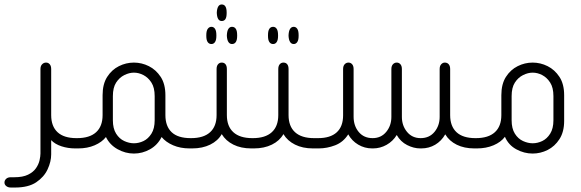

<svg xmlns="http://www.w3.org/2000/svg" viewBox="-114 -664 2600 859"><path d="M235 0H222Q190 0 161 -9.5Q132 -19 115 -37V27Q115 59 99 93.5Q83 128 48 151.5Q13 175 -47 175H-65Q-78 175 -86 168.5Q-94 162 -94 153Q-94 143 -86.5 136Q-79 129 -66 129H-50Q-12 129 11.5 117.5Q35 106 47 88.5Q59 71 63 53Q67 35 67 23V-355Q67 -369 74.5 -376.5Q82 -384 92 -384Q102 -384 108.5 -376.5Q115 -369 115 -355V-149Q115 -99 143.5 -72.5Q172 -46 228 -46H235Z M746 -46V0H734Q693 0 660.5 -14Q628 -28 609 -51Q591 -15 557 4Q523 23 485 23Q447 23 412 3.5Q377 -16 360 -51Q342 -28 309.5 -14Q277 0 236 0H224V-46H231Q287 -46 316 -72.5Q345 -99 345 -149V-238Q345 -288 365.5 -320Q386 -352 418 -368Q450 -384 485 -384Q520 -384 552 -368Q584 -352 605 -320Q626 -288 626 -238V-149Q626 -99 654 -72.5Q682 -46 739 -46ZM578 -126V-234Q578 -272 563.5 -294.5Q549 -317 528 -328Q507 -339 485 -339Q464 -339 442 -328Q420 -317 405.5 -294.5Q391 -272 391 -234V-126Q391 -89 405.5 -66Q420 -43 442 -33Q464 -23 485 -23Q507 -23 528 -33Q549 -43 563.5 -66Q578 -89 578 -126Z M856 -609Q857 -626 862.5 -635Q868 -644 878 -644Q889 -644 894.5 -635Q900 -626 900 -609V-605Q900 -587 894.5 -578.5Q889 -570 878 -570Q868 -570 862.5 -578.5Q857 -587 856 -605ZM832 -467Q821 -467 815 -476Q809 -485 809 -503V-507Q809 -526 815.5 -535Q822 -544 832 -544Q842 -544 848 -535Q854 -526 854 -507V-503Q854 -485 848 -476Q842 -467 832 -467ZM924 -467Q914 -467 908 -476Q902 -485 901 -503V-507Q902 -526 908 -535Q914 -544 924 -544Q935 -544 941 -535Q947 -526 947 -507V-503Q947 -485 941 -476Q935 -467 924 -467ZM1022 -46V0H1010Q964 0 930 -17Q896 -34 878 -64Q861 -34 826.5 -17Q792 0 746 0H734V-46H741Q797 -46 826 -72.5Q855 -99 855 -149V-355Q855 -369 861.5 -376.5Q868 -384 878 -384Q889 -384 895 -376.5Q901 -369 901 -355V-149Q901 -99 930 -72.5Q959 -46 1015 -46Z M1108 -467Q1097 -467 1091 -476Q1085 -485 1085 -503V-507Q1085 -526 1091 -535Q1097 -544 1108 -544Q1118 -544 1124 -535Q1130 -526 1130 -507V-503Q1130 -485 1124 -476Q1118 -467 1108 -467ZM1200 -467Q1190 -467 1184 -476Q1178 -485 1177 -503V-507Q1178 -526 1184 -535Q1190 -544 1200 -544Q1210 -544 1216 -535Q1222 -526 1222 -507V-503Q1222 -485 1216 -476Q1210 -467 1200 -467ZM1298 -46V0H1286Q1240 0 1206 -17Q1172 -34 1154 -64Q1137 -34 1102.5 -17Q1068 0 1022 0H1010V-46H1017Q1073 -46 1102 -72.5Q1131 -99 1131 -149V-355Q1131 -369 1137.5 -376.5Q1144 -384 1154 -384Q1165 -384 1171 -376.5Q1177 -369 1177 -355V-149Q1177 -99 1206 -72.5Q1235 -46 1291 -46Z M1286 0V-46H1309Q1364 -46 1392.5 -72Q1421 -98 1421 -148V-355Q1421 -369 1428 -376.5Q1435 -384 1445 -384Q1455 -384 1461.5 -376.5Q1468 -369 1468 -355V-142Q1468 -101 1491 -73.5Q1514 -46 1553 -46Q1591 -46 1614 -74Q1637 -102 1637 -141V-355Q1637 -369 1644 -376.5Q1651 -384 1661 -384Q1671 -384 1677.5 -376.5Q1684 -369 1684 -355V-141Q1684 -102 1707 -74Q1730 -46 1768 -46Q1807 -46 1830 -74Q1853 -102 1853 -141V-355Q1853 -369 1860 -376.5Q1867 -384 1876 -384Q1887 -384 1893.5 -376.5Q1900 -369 1900 -355V-149Q1900 -99 1928.5 -72.5Q1957 -46 2013 -46H2020V0H2008Q1963 0 1929.5 -16.5Q1896 -33 1878 -63Q1861 -33 1833 -16.5Q1805 0 1771 0H1766Q1737 0 1707.5 -15Q1678 -30 1661 -60Q1644 -32 1615.5 -16Q1587 0 1555 0H1551Q1517 0 1488.5 -17Q1460 -34 1444 -63Q1422 -28 1385.5 -14Q1349 0 1312 0Z M2008 0V-46H2015Q2071 -46 2100 -72.5Q2129 -99 2129 -149V-238Q2129 -288 2149.5 -320Q2170 -352 2202 -368Q2234 -384 2269 -384Q2304 -384 2336 -368Q2368 -352 2389 -320Q2410 -288 2410 -238V-123Q2410 -74 2389 -41.5Q2368 -9 2336 7Q2304 23 2269 23Q2231 23 2196 4Q2161 -15 2145 -52Q2127 -28 2094 -14Q2061 0 2020 0ZM2362 -126V-234Q2362 -272 2347.5 -294.5Q2333 -317 2312 -328Q2291 -339 2269 -339Q2248 -339 2226 -328Q2204 -317 2189.5 -294.5Q2175 -272 2175 -234V-126Q2175 -89 2189.5 -66Q2204 -43 2226 -33Q2248 -23 2269 -23Q2291 -23 2312 -33Q2333 -43 2347.5 -66Q2362 -89 2362 -126Z"/></svg>

Font: Beiruti Light
Style: Regular
Weight: 300
Designer: Arlette Boutros
Foundry: Boutros
Version: Version 1.41